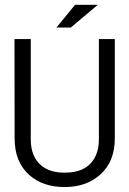

<svg xmlns="http://www.w3.org/2000/svg" viewBox="-20 -753 527 783"><path d="M448.2 -188.5Q448.2 -93.3 387.7 -40Q331.5 9.8 243.7 9.8Q154.8 9.8 99.6 -39.1Q39.6 -92.3 39.6 -188.5L39.1 -593.8H105.5V-184.6Q105.5 -115.7 146 -80.1Q181.2 -48.8 243.7 -48.8Q341.3 -48.8 372.1 -122.1Q383.3 -147.9 383.3 -184.6V-593.8H448.2ZM378.9 -733.4 268.6 -640.6H210L286.1 -733.4Z"/></svg>

Font: Meera
Style: Regular
Weight: 400
Designer: Hussain KH and Suresh P for Swathanthra Malayalam Computing (SMC)
Version: 7.0.0+20160512